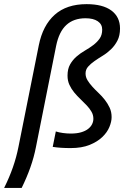

<svg xmlns="http://www.w3.org/2000/svg" viewBox="-68 -716 638 936"><path d="M107.4 0Q97.7 50.3 80.1 99.9Q62.5 149.4 37.6 200.2H-47.9Q-22.5 149.4 -5.1 99.6Q12.2 49.8 22 0L121.1 -495.1Q140.6 -592.3 198.7 -644Q256.8 -695.8 354 -695.8Q433.1 -695.8 475.1 -664.6Q517.1 -633.3 517.1 -577.1Q517.1 -542.5 504.6 -518.3Q492.2 -494.1 473.6 -476.1Q455.1 -458 433.1 -444.6Q411.1 -431.2 392.6 -418.2Q374 -405.3 361.6 -391.1Q349.1 -377 349.1 -357.9Q349.1 -340.3 358.6 -324.7Q368.2 -309.1 382.1 -293.7Q396 -278.3 412.6 -262.7Q429.2 -247.1 443.1 -229.2Q457 -211.4 466.6 -190.9Q476.1 -170.4 476.1 -145Q476.1 -123 465.3 -96.9Q454.6 -70.8 430.7 -47.9Q406.7 -24.9 368.7 -9.5Q330.6 5.9 275.9 5.9Q251 5.9 229 4.4Q207 2.9 189 0L204.1 -75.2Q219.2 -70.3 238.8 -67.6Q258.3 -64.9 276.9 -64.9Q306.2 -64.9 327.1 -71Q348.1 -77.1 361.3 -87.4Q374.5 -97.7 380.9 -110.6Q387.2 -123.5 387.2 -137.2Q387.2 -155.8 377.9 -171.6Q368.7 -187.5 354.5 -202.4Q340.3 -217.3 324.2 -232.7Q308.1 -248 293.9 -265.1Q279.8 -282.2 270.5 -302.2Q261.2 -322.3 261.2 -347.2Q261.2 -379.9 273.7 -401.9Q286.1 -423.8 304.9 -440.2Q323.7 -456.5 345.7 -469.2Q367.7 -481.9 386.5 -496.1Q405.3 -510.3 417.7 -527.8Q430.2 -545.4 430.2 -571.8Q430.2 -597.7 408.7 -612.3Q387.2 -627 349.1 -627Q291 -627 255.4 -594.2Q219.7 -561.5 205.6 -492.2Z"/></svg>

Font: Code New Roman
Style: Italic
Weight: 400
Italic angle: -11°
Monospace: yes
Designer: Sam Radian
Foundry: Code New Roman
Version: Version 1.508 October 19, 2014